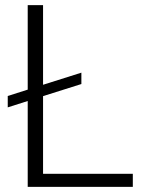

<svg xmlns="http://www.w3.org/2000/svg" viewBox="-20 -731 568 751"><path d="M499.5 -51.3V0H88.4V-335.9L10.3 -311V-355.5L88.4 -380.4V-710.9H148.4V-399.4L298.3 -446.8V-402.3L148.4 -355V-51.3Z"/></svg>

Font: Vazirmatn RD ExtraLight
Style: Regular
Weight: 200
Designer: Saber Rastikerdar
Foundry: Saber Rastikerdar
Version: Version 32.102